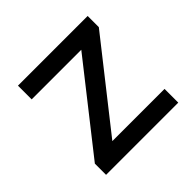

<svg xmlns="http://www.w3.org/2000/svg" viewBox="-130 -622 752 752"><g transform="rotate(-45 246.5 -245.5)"><path d="M56 0V-62L355 -442L358 -415H59V-491H445V-429L144 -47L142 -76H456V0Z"/></g></svg>

Font: Nunito Sans 12pt ExtraLight 10pt Medium
Style: Regular
Weight: 500
Version: Version 3.101;gftools[0.9.27]